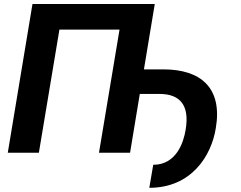

<svg xmlns="http://www.w3.org/2000/svg" viewBox="-20 -747 1180 939"><path d="M736.9 -727.3H138.8L18.1 0H170.1L270.6 -602.3H564.6L464.1 0H616.1L663.7 -287.6H759.9C859.7 -287.6 908.4 -233.3 887.8 -112.2C878.2 -51.8 843 58.9 729.4 58.9L710.2 171.5C916.9 171.5 1014.2 14.2 1035.5 -120.7C1068.9 -318.2 960.9 -407.7 779.5 -407.7H683.9Z"/></svg>

Font: Margiela Sans
Style: Bold Italic
Weight: 700
Italic angle: -9.39999°
Designer: Stefan Endress, Andreas Faust
Version: Version 1.100;FEAKit 1.0